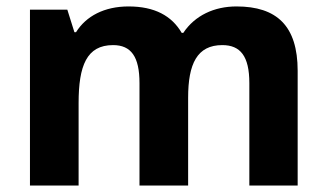

<svg xmlns="http://www.w3.org/2000/svg" viewBox="-20 -576 1015 596"><path d="M714 -556C645 -556 585 -528 549 -474H544C513 -527 460 -556 379 -556C304 -556 247 -526 216 -476H211L189 -546H73V0H224V-256C224 -372 249 -436 331 -436C387 -436 413 -400 413 -318V0H564V-273C564 -378 592 -436 670 -436C726 -436 754 -402 754 -318V0H904V-356C904 -496 839 -556 714 -556Z"/></svg>

Font: Noto Sans Lao UI
Style: Bold
Weight: 700
Designer: Monotype Design Team
Foundry: Monotype Imaging Inc.
Version: Version 2.000